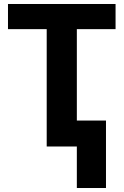

<svg xmlns="http://www.w3.org/2000/svg" viewBox="-20 -734 619 962"><path d="M365 208V0H214V-588H20V-714H559V-588H365V-130H511V208Z"/></svg>

Font: Noto Sans
Style: Bold
Weight: 700
Designer: Monotype Design Team
Foundry: Monotype Imaging Inc.
Version: Version 2.000;GOOG;noto-source:20170915:90ef993387c0; ttfaut